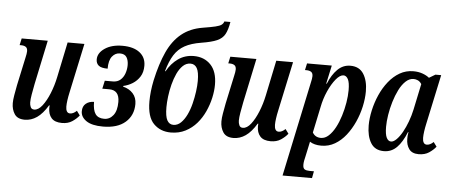

<svg xmlns="http://www.w3.org/2000/svg" viewBox="-60 -918 3056 1299"><g transform="rotate(5 1468.0 -268.0)"><path d="M126 10Q77 10 56.5 -21Q36 -52 36 -95Q36 -118 41.5 -149.5Q47 -181 54 -218L95 -409Q98 -423 100 -433.5Q102 -444 102 -453Q102 -474 90 -482Q78 -490 58 -490H48L58 -536H235L172 -237Q164 -196 158.5 -164Q153 -132 153 -110Q153 -94 159.5 -79Q166 -64 184 -64Q212 -64 238.5 -98Q265 -132 286.5 -185Q308 -238 320 -296L370 -536H484L412 -199Q406 -172 402.5 -147Q399 -122 399 -103Q399 -83 406 -71Q413 -59 428 -59Q450 -59 473 -81L495 -51Q477 -28 448.5 -9Q420 10 379 10Q330 10 307.5 -15.5Q285 -41 285 -84Q285 -87 285.5 -91.5Q286 -96 286 -101H282Q247 -43 208.5 -16.5Q170 10 126 10Z M657 10Q582 10 544 -16Q506 -42 506 -81Q506 -115 528 -133Q550 -151 583 -151Q583 -95 601.5 -69Q620 -43 661 -43Q698 -43 722.5 -74Q747 -105 747 -165Q747 -245 678 -245H631L643 -300H697Q729 -300 749 -317.5Q769 -335 778.5 -362.5Q788 -390 788 -419Q788 -451 775 -472Q762 -493 729 -493Q698 -493 676.5 -466.5Q655 -440 655 -383Q612 -383 594 -397.5Q576 -412 576 -439Q576 -483 622.5 -514.5Q669 -546 742 -546Q817 -546 859 -513.5Q901 -481 901 -424Q901 -380 882 -350Q863 -320 833.5 -301.5Q804 -283 771 -276L770 -271Q812 -261 837.5 -232.5Q863 -204 863 -161Q863 -84 809.5 -37Q756 10 657 10Z M1118 10Q1047 10 1001.5 -36Q956 -82 956 -187Q956 -254 972 -331Q997 -446 1034 -526.5Q1071 -607 1129 -654Q1187 -701 1272 -715Q1328 -724 1357 -731Q1386 -738 1398 -747Q1410 -756 1414 -770H1455Q1446 -716 1429.5 -686Q1413 -656 1376.5 -640Q1340 -624 1271 -613Q1203 -602 1159.5 -578Q1116 -554 1089 -511Q1062 -468 1043 -400H1047Q1077 -454 1123 -486.5Q1169 -519 1229 -519Q1300 -519 1344 -473Q1388 -427 1388 -338Q1388 -296 1377.5 -248.5Q1367 -201 1346 -155Q1325 -109 1293 -72Q1261 -35 1217 -12.5Q1173 10 1118 10ZM1131 -43Q1159 -43 1181.5 -64.5Q1204 -86 1221 -121Q1238 -156 1248.5 -198Q1259 -240 1264.5 -280.5Q1270 -321 1270 -353Q1270 -414 1255 -440Q1240 -466 1211 -466Q1182 -466 1159.5 -444.5Q1137 -423 1121 -388.5Q1105 -354 1094.5 -313Q1084 -272 1079 -231Q1074 -190 1074 -158Q1074 -96 1088.5 -69.5Q1103 -43 1131 -43Z M1543 10Q1494 10 1473.5 -21Q1453 -52 1453 -95Q1453 -118 1458.5 -149.5Q1464 -181 1471 -218L1512 -409Q1515 -423 1517 -433.5Q1519 -444 1519 -453Q1519 -474 1507 -482Q1495 -490 1475 -490H1465L1475 -536H1652L1589 -237Q1581 -196 1575.5 -164Q1570 -132 1570 -110Q1570 -94 1576.5 -79Q1583 -64 1601 -64Q1629 -64 1655.5 -98Q1682 -132 1703.5 -185Q1725 -238 1737 -296L1787 -536H1901L1829 -199Q1823 -172 1819.5 -147Q1816 -122 1816 -103Q1816 -83 1823 -71Q1830 -59 1845 -59Q1867 -59 1890 -81L1912 -51Q1894 -28 1865.5 -9Q1837 10 1796 10Q1747 10 1724.5 -15.5Q1702 -41 1702 -84Q1702 -87 1702.5 -91.5Q1703 -96 1703 -101H1699Q1664 -43 1625.5 -16.5Q1587 10 1543 10Z M1897 234 2033 -409Q2036 -423 2038 -433.5Q2040 -444 2040 -453Q2040 -474 2028 -482Q2016 -490 1996 -490H1986L1996 -536H2164L2137 -411H2141Q2166 -473 2203 -509.5Q2240 -546 2290 -546Q2351 -546 2380 -500Q2409 -454 2409 -382Q2409 -333 2397 -278.5Q2385 -224 2362 -173Q2339 -122 2306.5 -80.5Q2274 -39 2232 -14.5Q2190 10 2140 10Q2092 10 2062 -10Q2058 11 2052 37L2040 93Q2036 108 2033.5 122.5Q2031 137 2031 149Q2031 173 2043 180Q2055 187 2076 187H2106L2097 234ZM2133 -42Q2161 -42 2185.5 -64.5Q2210 -87 2229.5 -123.5Q2249 -160 2263 -205Q2277 -250 2284.5 -295.5Q2292 -341 2292 -380Q2292 -432 2280 -454.5Q2268 -477 2249 -477Q2225 -477 2197.5 -443.5Q2170 -410 2147 -358.5Q2124 -307 2113 -250L2076 -74Q2094 -42 2133 -42Z M2565 10Q2504 10 2476 -36Q2448 -82 2448 -154Q2448 -203 2460 -257.5Q2472 -312 2494.5 -363Q2517 -414 2550 -455.5Q2583 -497 2625 -521.5Q2667 -546 2718 -546Q2752 -546 2780 -536Q2808 -526 2826 -511L2868 -536H2907L2835 -199Q2829 -172 2825.5 -147Q2822 -122 2822 -103Q2822 -83 2829 -71Q2836 -59 2851 -59Q2873 -59 2896 -81L2918 -51Q2900 -28 2871.5 -9Q2843 10 2801 10Q2756 10 2736 -18Q2716 -46 2716 -86Q2716 -95 2716.5 -106.5Q2717 -118 2720 -133H2717Q2689 -63 2652.5 -26.5Q2616 10 2565 10ZM2608 -59Q2625 -59 2645 -79Q2665 -99 2683.5 -132Q2702 -165 2717 -205.5Q2732 -246 2741 -288L2778 -464Q2767 -481 2752.5 -487.5Q2738 -494 2724 -494Q2695 -494 2670 -470.5Q2645 -447 2626 -409Q2607 -371 2593.5 -326Q2580 -281 2573 -236.5Q2566 -192 2566 -156Q2566 -104 2577.5 -81.5Q2589 -59 2608 -59Z"/></g></svg>

Font: Noto Serif ExtraCondensed SemiBold
Style: Italic
Weight: 600
Width: 2
Italic angle: -12°
Designer: Monotype Design Team
Foundry: Monotype Imaging Inc.
Version: Version 2.013